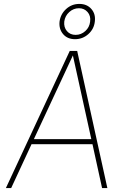

<svg xmlns="http://www.w3.org/2000/svg" viewBox="-20 -960 618 980"><path d="M284 -850Q289 -888 317.5 -914Q346 -940 385 -940Q424 -940 446.5 -914Q469 -888 464 -850Q460 -812 431 -786Q402 -760 363 -760Q324 -760 302 -786Q280 -812 284 -850ZM440 -850Q444 -879 427 -898.5Q410 -918 383 -918Q355 -918 333.5 -898.5Q312 -879 308 -850Q305 -821 321.5 -801.5Q338 -782 366 -782Q394 -782 415.5 -801.5Q437 -821 440 -850ZM10 0 336 -700H374L528 0H501L452 -224H141L37 0ZM153 -250H446L352 -677Z"/></svg>

Font: Haskoy Thin
Style: Italic
Weight: 100
Designer: Ertekin Erdin
Foundry: Ertekin Erdin
Version: Version 2.000; ttfautohint (v1.8.4.7-5d5b)